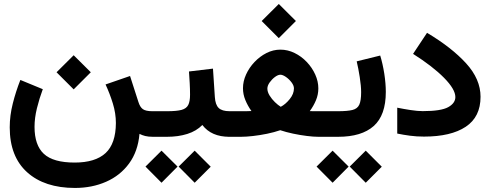

<svg xmlns="http://www.w3.org/2000/svg" viewBox="-20 -679 2434 953"><path d="M260.7 -320.3 345.7 -404.8 430.7 -320.3 345.7 -235.4ZM555.2 -68.4Q555.2 -116.7 540 -165.8Q524.9 -214.8 503.9 -259.8L625.5 -301.8L667 -172.9Q674.8 -147.5 689.2 -137.2Q703.6 -127 736.3 -127H755.9V0H738.3Q716.8 0 700.9 -3.9Q685.1 -7.8 672.4 -14.6Q664.6 72.8 620.6 132.6Q576.7 192.4 506.8 223.1Q437 253.9 352.1 253.9Q201.2 253.9 114.7 176Q28.3 98.1 28.3 -46.9Q28.3 -105.5 43.5 -165.3Q58.6 -225.1 81.1 -282.2L192.4 -236.3Q175.3 -190.4 163.3 -141.8Q151.4 -93.3 151.4 -49.3Q151.4 42 198 85Q244.6 127.9 350.6 127.9Q452.6 127.9 503.7 81.1Q554.7 34.2 555.2 -68.4Z M1130.4 0H1118.7Q1028.8 0 984.4 -58.6Q954.6 -28.3 909.7 -14.2Q864.7 0 809.1 0H736.3V-127H810.1Q856.4 -127 880.9 -133.5Q905.3 -140.1 914.3 -158Q923.3 -175.8 923.3 -208.5Q923.3 -236.8 921.6 -267.1Q919.9 -297.4 918 -324.2L1037.1 -338.4L1046.4 -197.3Q1048.8 -159.2 1065.4 -143.1Q1082 -127 1119.6 -127H1130.4ZM866.7 147.9 946.3 68.8 1025.9 148.4 946.3 228ZM702.1 147.9 781.7 68.8 861.3 147.9 781.7 228Z M1278.8 -574.7 1363.8 -659.2 1448.7 -574.7 1363.8 -489.7ZM1517.6 -127.4Q1530.3 -127 1540.3 -127Q1550.3 -127 1558.6 -127H1605V0H1560.1Q1536.1 0 1502.9 -4.2Q1469.7 -8.3 1435.1 -15.6Q1400.4 -22.9 1371.1 -32.7Q1341.3 -22.5 1305.7 -15.1Q1270 -7.8 1235.8 -3.9Q1201.7 0 1176.3 0H1110.8V-127H1176.8Q1189 -127 1200.7 -127Q1212.4 -127 1228 -127.9Q1209.5 -153.8 1197.8 -182.4Q1186 -210.9 1186 -241.2Q1186 -275.4 1201.4 -309.3Q1216.8 -343.3 1243.2 -371.1Q1269.5 -398.9 1302.7 -415.8Q1335.9 -432.6 1371.6 -432.6Q1408.2 -432.6 1442.1 -416Q1476.1 -399.4 1502.7 -371.3Q1529.3 -343.3 1544.7 -309.1Q1560.1 -274.9 1560.1 -240.2Q1560.1 -209.5 1548.3 -181.4Q1536.6 -153.3 1517.6 -127.4ZM1371.6 -308.1Q1359.9 -308.1 1344.7 -296.9Q1329.6 -285.6 1318.4 -269.8Q1307.1 -253.9 1307.1 -239.3Q1307.1 -222.7 1318.1 -204.8Q1329.1 -187 1344.5 -172.1Q1359.9 -157.2 1373.5 -148.9Q1397 -161.1 1418 -187Q1439 -212.9 1439 -240.2Q1439 -254.4 1427 -270.3Q1415 -286.1 1399.2 -297.1Q1383.3 -308.1 1371.6 -308.1Z M1867.2 -403.3Q1879.9 -361.8 1887.5 -313Q1895 -264.2 1895 -222.7Q1895 -106.9 1835 -53.5Q1774.9 0 1658.2 0H1585.4V-127H1658.2Q1704.6 -127 1729.2 -133.1Q1753.9 -139.2 1763.2 -159.2Q1772.5 -179.2 1772.5 -221.2Q1772.5 -252.4 1765.6 -296.1Q1758.8 -339.8 1750.5 -374.5ZM1715.8 147.9 1795.4 68.8 1875 148.4 1795.4 228ZM1551.3 147.9 1630.9 68.8 1710.4 147.9 1630.9 228Z M1951.7 -144.5Q1982.4 -138.2 2017.6 -132.8Q2052.7 -127.4 2078.1 -127.4Q2169.4 -127.4 2204.8 -147.2Q2240.2 -167 2240.2 -197.3Q2240.2 -235.8 2183.8 -293Q2127.4 -350.1 2030.3 -411.6L2099.6 -516.1Q2221.7 -443.4 2293.5 -364.7Q2365.2 -286.1 2365.2 -198.7Q2365.2 -98.6 2291.7 -49.8Q2218.3 -1 2084.5 -1Q2047.9 -1 2014.9 -5.4Q1981.9 -9.8 1951.7 -16.1Z"/></svg>

Font: Vazir FD
Style: Bold-FD
Weight: 700
Designer: Saber Rastikerdar
Foundry: Saber Rastikerdar
Version: Version 30.1.0